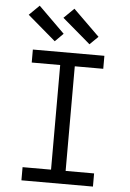

<svg xmlns="http://www.w3.org/2000/svg" viewBox="-63 -1029 727 1075"><g transform="rotate(5 300.0 -491.5)"><path d="M99 0V-74H259V-662H99V-735H501V-662H341V-74H501V0ZM412 -792 389 -812 254 -927 311 -983 459 -838ZM217 -792 59 -927 116 -983 263 -838Z"/></g></svg>

Font: Iosevka SS04 Extended
Style: Regular
Weight: 400
Width: 7
Monospace: yes
Designer: Belleve Invis
Foundry: Belleve Invis
Version: Version 19.0.0; ttfautohint (v1.8.4)